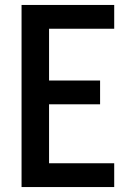

<svg xmlns="http://www.w3.org/2000/svg" viewBox="-20 -755 540 775"><path d="M67 0V-735H441V-639H178V-430H384V-334H178V-96H441V0Z"/></svg>

Font: Iosevka SS04
Style: Bold
Weight: 700
Monospace: yes
Designer: Belleve Invis
Foundry: Belleve Invis
Version: Version 19.0.0; ttfautohint (v1.8.4)